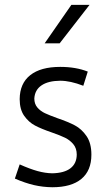

<svg xmlns="http://www.w3.org/2000/svg" viewBox="-20 -768 446 800"><path d="M42 -23.9 62 -83Q104.5 -64 136.5 -55.2Q168.5 -46.4 197.8 -45.9Q247.6 -46.9 273.4 -66.7Q299.3 -86.4 299.8 -123.5Q299.8 -149.9 285.6 -167Q271.5 -184.1 251 -194.1Q230.5 -204.1 195.3 -216.3Q152.3 -231 126 -244.9Q99.6 -258.8 80.8 -285.4Q62 -312 62 -355Q62.5 -420.4 106 -454.8Q149.4 -489.3 231 -489.3Q296.4 -489.3 345.7 -469.7L327.1 -410.6Q272.9 -431.6 231 -431.6Q180.7 -431.2 152.8 -412.1Q125 -393.1 123 -357.4Q123 -335 135.7 -320.1Q148.4 -305.2 167.2 -296.4Q186 -287.6 219.7 -275.4Q264.2 -260.3 292.2 -245.4Q320.3 -230.5 340.6 -200.9Q360.8 -171.4 360.8 -123.5Q360.8 -57.1 319.1 -22.5Q277.3 12.2 197.8 12.2Q158.7 11.7 121.6 3.2Q84.5 -5.4 42 -23.9ZM277.3 -747.6H353L228.5 -587.4H166Z"/></svg>

Font: Selawik Semilight
Style: Regular
Weight: 300
Designer: Aaron Bell
Foundry: Microsoft Corporation
Version: Version 1.01